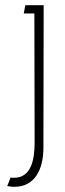

<svg xmlns="http://www.w3.org/2000/svg" viewBox="-20 -490 250 743"><path d="M148 81 149 -470H78L72 -438H113L114 60C114 128 101 198 34 198C30 198 26 198 21 197L8 230C20 232 28 233 35 233C114 233 148 167 148 81Z"/></svg>

Font: Kreadon Extra Light
Style: Regular
Weight: 200
Designer: kohakuno
Foundry: StudioGnu
Version: Version 1.000;Glyphs 3.1.2 (3151)